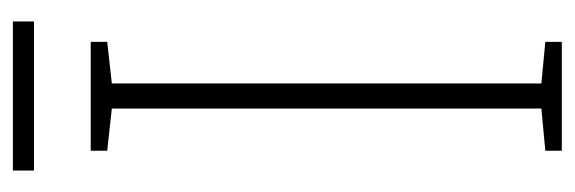

<svg xmlns="http://www.w3.org/2000/svg" viewBox="-310 -562 872 291"><g transform="rotate(-90 125.5 -416.0)"><path d="M208 0H43V-25L107 -31V-682L43 -689V-714H208V-689L145 -682V-31L208 -25ZM239 -832V-800H13V-832Z"/></g></svg>

Font: Noto Sans Lao UI Cond ExtLt
Style: Regular
Weight: 200
Width: 3
Designer: Monotype Design Team
Foundry: Monotype Imaging Inc.
Version: Version 2.000; ttfautohint (v1.8.4.7-5d5b)